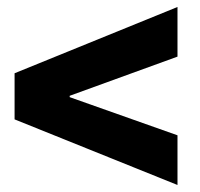

<svg xmlns="http://www.w3.org/2000/svg" viewBox="-20 -585 576 553"><path d="M491.2 -52.2 22 -241.2V-374L491.2 -564.9V-421.9L180.7 -309.1V-305.2L491.2 -195.3Z"/></svg>

Font: Reddit Sans ExtraBold
Style: Regular
Weight: 800
Designer: Stephen Hutchings
Foundry: Reddit
Version: Version 1.014; ttfautohint (v1.8.4.7-5d5b)